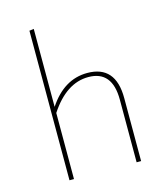

<svg xmlns="http://www.w3.org/2000/svg" viewBox="-110 -822 796 909"><g transform="rotate(-15 288.0 -368.0)"><path d="M330 -469Q469 -469 469 -309V0H447V-307Q447 -449 330 -449Q222 -449 140 -324V0H118V-733L140 -736V-354Q216 -469 330 -469Z"/></g></svg>

Font: FiraGO Thin
Style: Regular
Weight: 100
Designer: bBox Type
Foundry: bBox Type GmbH
Version: Version 1.001;PS 001.001;hotconv 1.0.88;makeotf.lib2.5.64775